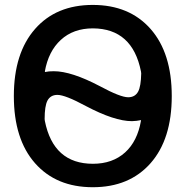

<svg xmlns="http://www.w3.org/2000/svg" viewBox="-20 -784 764 792"><path d="M165 -489.3Q165 -488.3 166 -487.3Q167 -486.3 168 -487.3Q179.7 -490.2 202.1 -490.2Q274.4 -490.2 391.6 -428.7Q476.6 -382.8 508.8 -382.8Q537.1 -382.8 549.8 -406.2Q561.5 -427.7 562.5 -481.4Q562.5 -485.4 561.5 -489.3Q526.4 -666 363.3 -667Q282.2 -667 230.5 -619.1Q179.7 -572.3 165 -489.3ZM164.1 -293Q164.1 -289.1 165 -285.2Q200.2 -108.4 363.3 -108.4Q444.3 -108.4 496.1 -155.3Q546.9 -201.2 561.5 -286.1Q562.5 -287.1 561 -288.1Q559.6 -289.1 558.6 -288.1Q546.9 -285.2 524.4 -284.2Q452.1 -284.2 334 -346.7Q249 -392.6 216.8 -392.6Q188.5 -392.6 175.8 -369.1Q164.1 -346.7 164.1 -293ZM125 -665Q211.9 -763.7 362.8 -763.7Q513.7 -763.7 601.1 -664.6Q688.5 -565.4 688.5 -387.7Q688.5 -210 601.1 -110.8Q513.7 -11.7 362.8 -11.7Q211.9 -11.7 124.5 -110.8Q37.1 -210 37.1 -387.7Q37.1 -565.4 125 -665Z"/></svg>

Font: Gen Jyuu GothicL Medium
Style: Regular
Weight: 500
Designer: [Source Han Sans]
Ryoko NISHIZUKA  (kana & ideographs); Paul D. Hunt (Latin, Greek & Cyrillic); Wenlong ZHANG  (bopomofo
Version: Version 1.002.20150607